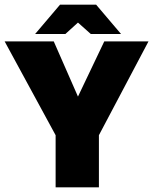

<svg xmlns="http://www.w3.org/2000/svg" viewBox="-25 -805 658 825"><path d="M423 -627H613L400 -224V0H214V-224L-5 -627H206L310 -390ZM495 -659H365L310 -708L256 -659H126L233 -785H388Z"/></svg>

Font: Blinker ExtraBold
Style: Regular
Weight: 800
Designer: Juergen Huber
Foundry: supertype
Version: Version 1.017;hotconv 1.0.117;makeotfexe 2.5.65602